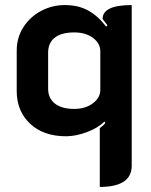

<svg xmlns="http://www.w3.org/2000/svg" viewBox="-20 -529 596 758"><path d="M500 125Q500 209 374 209V-23Q389 -34 396 -44L392 -49Q366 -23 322 -7Q278 9 241 9Q152 9 99 -40.5Q46 -90 46 -170V-329Q46 -381 72.5 -422Q99 -463 142.5 -486Q186 -509 236 -509Q290 -509 329 -487Q368 -465 399 -424L404 -428Q401 -434 395 -441Q389 -448 385 -454Q385 -509 500 -509ZM170 -321V-179Q170 -141 197 -120Q224 -99 273 -99Q317 -99 346.5 -121Q376 -143 376 -174V-326Q376 -358 347 -379.5Q318 -401 273 -401Q223 -401 196.5 -380.5Q170 -360 170 -321Z"/></svg>

Font: K2D
Style: Bold
Weight: 700
Designer: Katatrad Aksorn Co.,Ltd.
Foundry: Cadson Demak Co.,Ltd.
Version: Version 1.000; ttfautohint (v1.6)